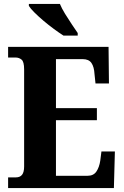

<svg xmlns="http://www.w3.org/2000/svg" viewBox="-20 -951 625 971"><path d="M21 0V-54H61Q81 -54 91.5 -67Q102 -80 102 -109V-600Q102 -639 89 -649.5Q76 -660 60 -660H21V-714H529L531 -529H463L458 -576Q456 -613 442.5 -632.5Q429 -652 398 -652H263V-404H470V-343H263V-62H423Q453 -62 467.5 -83.5Q482 -105 487 -138L493 -185H561L556 0ZM301 -771Q279 -785 252.5 -804.5Q226 -824 200 -846Q174 -868 154 -888Q134 -908 126 -921V-931H283Q292 -909 308.5 -882Q325 -855 342.5 -829Q360 -803 373 -784V-771Z"/></svg>

Font: Noto Serif Tamil Condensed ExtraBold
Style: Regular
Weight: 800
Width: 3
Designer: Indian Type Foundry, Tom Grace, and the Monotype Design Team
Foundry: Monotype Imaging Inc.
Version: Version 2.004; ttfautohint (v1.8.4.7-5d5b)